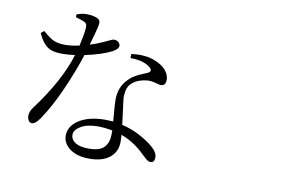

<svg xmlns="http://www.w3.org/2000/svg" viewBox="-84 -935 1668 1126"><g transform="rotate(10 750.0 -372.0)"><path d="M287.1 -759.8V-776.4Q318.4 -788.1 345.7 -788.1Q393.6 -788.1 418.9 -771.5Q430.7 -762.7 426.8 -737.8Q422.9 -712.9 394.5 -615.2Q435.5 -627.9 466.3 -642.1Q497.1 -656.2 510.3 -662.6Q523.4 -668.9 530.3 -668.9Q545.9 -668.9 556.6 -659.7Q567.4 -650.4 567.4 -638.7Q567.4 -619.1 533.2 -600.6Q470.7 -569.3 375 -549.8Q342.8 -450.2 292 -335Q241.2 -219.7 185.5 -138.7Q160.2 -102.5 140.6 -102.5Q127 -102.5 119.6 -114.7Q112.3 -127 112.3 -141.6Q112.3 -167 129.9 -190.4Q271.5 -379.9 320.3 -540Q279.3 -534.2 241.2 -534.2Q185.5 -534.2 154.8 -556.2Q124 -578.1 99.6 -632.8L118.2 -647.5Q164.1 -608.4 184.6 -600.6Q210.9 -588.9 252 -588.9Q290 -588.9 336.9 -599.6Q352.5 -668.9 355.5 -708Q356.4 -723.6 351.6 -731.4Q346.7 -739.3 334 -744.1Q323.2 -749 287.1 -759.8ZM612.3 -121.1V-142.6Q563.5 -151.4 526.4 -151.4Q461.9 -151.4 424.3 -128.9Q386.7 -106.4 386.7 -77.1Q386.7 -48.8 414.1 -31.2Q441.4 -13.7 494.1 -13.7Q560.5 -13.7 586.4 -42.5Q612.3 -71.3 612.3 -121.1ZM643.6 -579.1 644.5 -603.5Q723.6 -614.3 783.2 -591.8Q828.1 -574.2 851.6 -547.4Q875 -520.5 875 -490.2Q875 -454.1 845.7 -454.1Q837.9 -454.1 812.5 -461.4Q787.1 -468.8 762.7 -466.8Q701.2 -460 669.9 -427.7Q642.6 -400.4 644.5 -337.9Q644.5 -332 664.1 -184.6Q747.1 -166 820.3 -115.2Q888.7 -70.3 888.7 -31.2Q888.7 1 864.3 1Q857.4 1 850.6 -2.4Q843.8 -5.9 839.4 -9.8Q835 -13.7 825.2 -22.5Q815.4 -31.2 810.5 -36.1Q748 -97.7 669.9 -127Q671.9 -97.7 671.9 -86.9Q671.9 -25.4 628.4 9.3Q585 43.9 508.8 43.9Q434.6 43.9 391.6 12.2Q348.6 -19.5 348.6 -65.4Q348.6 -123 407.2 -160.2Q465.8 -197.3 563.5 -197.3Q581.1 -197.3 608.4 -195.3Q607.4 -210.9 605 -237.3Q602.5 -263.7 601.1 -284.7Q599.6 -305.7 599.6 -323.2Q599.6 -399.4 648.4 -448.2Q655.3 -455.1 662.1 -461.4Q668.9 -467.8 678.2 -473.1Q687.5 -478.5 693.4 -482.4Q699.2 -486.3 710.9 -491.2Q722.7 -496.1 726.6 -498Q730.5 -500 743.7 -505.4Q756.8 -510.7 758.8 -511.7Q788.1 -526.4 758.8 -548.8Q718.8 -579.1 643.6 -579.1Z"/></g></svg>

Font: Bpmf Zihi Serif Regular
Style: Regular
Weight: 400
Foundry: But Ko
Version: Version 1.320